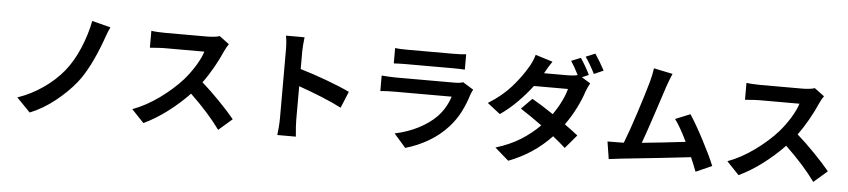

<svg xmlns="http://www.w3.org/2000/svg" viewBox="-50 -1192 7100 1607"><g transform="rotate(5 3500.0 -388.5)"><path d="M834 -732Q817 -698 799 -646L790 -620Q701 -377 602 -253Q532 -166 432 -86.5Q332 -7 223 37L109 -80Q223 -119 321.5 -187.5Q420 -256 489 -340Q557 -423 606.5 -540Q656 -657 678 -772Z M1834 -678Q1826 -667 1815.5 -648.5Q1805 -630 1799 -616Q1771 -551 1730 -478Q1689 -405 1642 -341Q1712 -280 1792.5 -197Q1873 -114 1921 -55L1807 44Q1712 -88 1555 -238Q1472 -151 1375 -78Q1278 -5 1179 42L1076 -66Q1190 -108 1299.5 -187.5Q1409 -267 1486 -353Q1536 -410 1577.5 -477.5Q1619 -545 1635 -598H1296Q1271 -598 1206 -593L1178 -591V-733Q1197 -730 1233 -728Q1269 -726 1296 -726H1649Q1680 -726 1708 -729.5Q1736 -733 1752 -739Z M2314 -671Q2314 -741 2304 -791H2460Q2451 -712 2451 -671V-523Q2552 -494 2676 -448Q2800 -402 2869 -368L2812 -230Q2741 -267 2642 -307Q2543 -347 2451 -379V-96Q2451 -48 2460 44H2304Q2308 15 2311 -25Q2314 -65 2314 -96Z M3223 -767Q3258 -762 3327 -762H3712Q3785 -762 3820 -767V-638Q3780 -641 3710 -641H3327Q3267 -641 3223 -638ZM3904 -477Q3893 -456 3885 -435Q3860 -354 3824.5 -285Q3789 -216 3737 -158Q3665 -78 3573.5 -24.5Q3482 29 3380 58L3281 -55Q3390 -78 3479 -124Q3568 -170 3627 -230Q3697 -302 3730 -403H3247Q3184 -403 3131 -398V-528Q3215 -522 3247 -522H3742Q3792 -522 3815 -532Z M4897 -867Q4916 -839 4940 -798.5Q4964 -758 4978 -731L4899 -696Q4855 -783 4818 -834ZM4545 -768Q4514 -723 4483 -666H4687Q4732 -666 4765 -675Q4729 -746 4700 -789L4779 -821Q4797 -795 4820.5 -754.5Q4844 -714 4858 -684L4802 -660L4875 -615Q4855 -578 4842 -543Q4821 -477 4783 -401.5Q4745 -326 4694 -255Q4765 -204 4806 -171L4710 -58Q4673 -92 4605 -147Q4455 12 4248 90L4132 -11Q4253 -48 4341 -103.5Q4429 -159 4498 -229Q4403 -298 4316 -354L4405 -444Q4480 -402 4585 -331Q4624 -386 4653.5 -446Q4683 -506 4694 -552H4408Q4352 -478 4284 -410Q4216 -342 4144 -293L4036 -377Q4152 -449 4227.5 -534.5Q4303 -620 4355 -709Q4367 -728 4380.5 -758.5Q4394 -789 4400 -813Z M5199 -145Q5239 -246 5292.5 -412Q5346 -578 5372 -671Q5390 -737 5396 -787L5555 -754Q5531 -698 5512 -643L5499 -603Q5489 -572 5437 -414Q5385 -256 5349 -157Q5514 -173 5714 -197Q5655 -319 5609 -380L5734 -431Q5786 -352 5852 -226.5Q5918 -101 5953 -15L5818 45Q5791 -25 5770 -73Q5556 -48 5179 -9L5085 3L5062 -143Q5139 -143 5172 -144Z M6834 -678Q6826 -667 6815.5 -648.5Q6805 -630 6799 -616Q6771 -551 6730 -478Q6689 -405 6642 -341Q6712 -280 6792.5 -197Q6873 -114 6921 -55L6807 44Q6712 -88 6555 -238Q6472 -151 6375 -78Q6278 -5 6179 42L6076 -66Q6190 -108 6299.5 -187.5Q6409 -267 6486 -353Q6536 -410 6577.5 -477.5Q6619 -545 6635 -598H6296Q6271 -598 6206 -593L6178 -591V-733Q6197 -730 6233 -728Q6269 -726 6296 -726H6649Q6680 -726 6708 -729.5Q6736 -733 6752 -739Z"/></g></svg>

Font: Sinter Bold
Style: Regular
Weight: 700
Foundry: Adobe & rsms
Version: Version 1.000